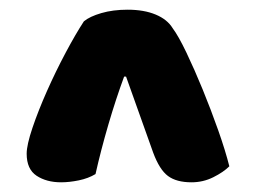

<svg xmlns="http://www.w3.org/2000/svg" viewBox="-20 -706 528 396"><path d="M153 -662Q165 -672 189 -679Q213 -686 243 -686Q277 -686 301 -676Q325 -666 336 -648Q348 -632 364.5 -597.5Q381 -563 398 -521.5Q415 -480 430 -437.5Q445 -395 453 -363Q441 -351 420 -340.5Q399 -330 375 -330Q344 -330 326.5 -343Q309 -356 296 -391L240 -548H236Q219 -502 203.5 -449Q188 -396 177 -347Q162 -338 142.5 -334Q123 -330 106 -330Q76 -330 55.5 -343.5Q35 -357 35 -389Q35 -407 47 -442.5Q59 -478 77 -518.5Q95 -559 115.5 -597.5Q136 -636 153 -662Z"/></svg>

Font: Baloo Da
Style: Regular
Weight: 400
Designer: Noopur Datye and Ek Type
Foundry: Ek Type
Version: Version 1.443;PS 1.000;hotconv 16.6.51;makeotf.lib2.5.65220;